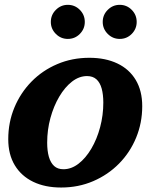

<svg xmlns="http://www.w3.org/2000/svg" viewBox="-20 -780 668 814"><path d="M487.5 -615Q517.5 -615 538.5 -636.2Q559.5 -657.5 559.5 -687Q559.5 -717 538.5 -738.2Q517.5 -759.5 487.5 -759.5Q458 -759.5 436.8 -738.2Q415.5 -717 415.5 -687Q415.5 -657.5 436.8 -636.2Q458 -615 487.5 -615ZM267.5 -615Q297.5 -615 318.5 -636.2Q339.5 -657.5 339.5 -687Q339.5 -717 318.5 -738.2Q297.5 -759.5 267.5 -759.5Q238 -759.5 216.8 -738.2Q195.5 -717 195.5 -687Q195.5 -657.5 216.8 -636.2Q238 -615 267.5 -615ZM15 -190Q15 -125 42.8 -79.2Q70.5 -33.5 120.8 -9.2Q171 15 239 15Q312.5 15 375.2 -12Q438 -39 484.8 -86.5Q531.5 -134 557.2 -196.5Q583 -259 583 -330Q583 -395 555.5 -441Q528 -487 477.5 -511Q427 -535 359 -535Q285.5 -535 222.8 -508.2Q160 -481.5 113.5 -434Q67 -386.5 41 -324Q15 -261.5 15 -190ZM180 -175Q180 -229.5 193.8 -279.8Q207.5 -330 231.2 -370.2Q255 -410.5 285.2 -434Q315.5 -457.5 349 -457.5Q373.5 -457.5 388.8 -443.8Q404 -430 411 -404.8Q418 -379.5 418 -345Q418 -291.5 404.5 -240.8Q391 -190 367.2 -149.8Q343.5 -109.5 313 -86Q282.5 -62.5 249 -62.5Q224.5 -62.5 209.5 -76.2Q194.5 -90 187.2 -115.2Q180 -140.5 180 -175Z"/></svg>

Font: Besley
Style: Bold Italic
Weight: 700
Italic angle: -13°
Designer: Owen Earl
Foundry: indestructible type*
Version: Version 2.001